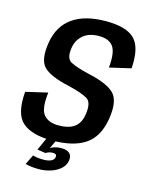

<svg xmlns="http://www.w3.org/2000/svg" viewBox="-113 -674 707 898"><g transform="rotate(15 240.0 -225.0)"><path d="M186.5 4.5Q89 4.5 43.8 -35Q-1.5 -74.5 7.5 -183L113 -207.5Q103 -126 126.8 -98.8Q150.5 -71.5 197.5 -71.5Q248.5 -71.5 275.2 -91.5Q302 -111.5 308.5 -153.5Q318 -213 291.5 -229.5Q265 -246 199 -262Q106 -282 73 -315Q40 -348 54.5 -434.5Q68 -516.5 127.5 -558.2Q187 -600 288.5 -600Q389 -600 428.2 -559Q467.5 -518 460 -418L356.5 -394Q364 -466.5 344 -495.5Q324 -524.5 274.5 -524.5Q226.5 -524.5 198.2 -500.5Q170 -476.5 164 -437Q155.5 -385 183.5 -370.2Q211.5 -355.5 274.5 -340.5Q366.5 -320.5 400.2 -285.8Q434 -251 419.5 -161.5Q404.5 -72 347.2 -33.8Q290 4.5 186.5 4.5ZM161.5 150Q127.5 150 97 142.5L120.5 95Q129 97.5 142 99.5Q155 101.5 170 101.5Q219.5 101.5 224.5 75.5Q228 59 206.5 59Q189 59 173 69L133 63L161.5 0H207L187 41Q197 35 211 31.2Q225 27.5 241 27.5Q266.5 27.5 279.8 39.5Q293 51.5 289 76Q284.5 100 265.2 116.5Q246 133 218.2 141.5Q190.5 150 161.5 150Z"/></g></svg>

Font: Anybody Medium
Style: Italic
Weight: 500
Italic angle: -10°
Designer: Tyler Finck
Foundry: Etcetera Type Company
Version: Version 1.010; ttfautohint (v1.8.3) -l 8 -r 50 -G 200 -x 14 